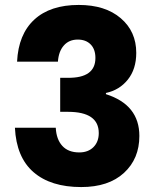

<svg xmlns="http://www.w3.org/2000/svg" viewBox="-20 -758 645 785"><path d="M312 6.8Q187.5 6.8 117.2 -54Q46.9 -114.7 41 -235.8H208Q210.4 -188 234.9 -161.4Q259.3 -134.8 304.2 -134.8Q340.3 -134.8 362.1 -156.5Q383.8 -178.2 383.8 -213.9Q383.8 -300.8 257.8 -300.8H226.1V-439.9H256.8Q370.1 -438.5 370.1 -521Q370.1 -556.6 350.6 -576.4Q331.1 -596.2 297.9 -596.2Q262.2 -596.2 241 -572Q219.7 -547.9 216.8 -505.9H49.8Q55.2 -617.7 120.1 -677.7Q185.1 -737.8 301.8 -737.8Q410.2 -737.8 473.6 -683.6Q537.1 -629.4 537.1 -542Q537.1 -475.6 502.7 -432.6Q468.3 -389.6 413.1 -377.9V-373Q549.8 -329.6 549.8 -202.1Q549.8 -108.9 486.8 -51Q423.8 6.8 312 6.8Z"/></svg>

Font: Biathlonist
Style: Bold
Weight: 700
Designer: Go4gold
Foundry: Go4gold
Version: Version 3.010;FEAKit 1.0